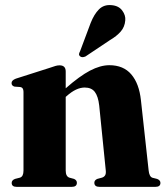

<svg xmlns="http://www.w3.org/2000/svg" viewBox="-20 -728 646 748"><path d="M236 -449.5V-384Q290 -431.5 330.5 -452.8Q371 -474 406 -474Q461 -474 491.5 -438.2Q522 -402.5 529 -338L559 -64.5Q561.5 -39.5 574 -35.5L592 -31Q605 -26 605 -15.5Q605 0 585.5 0H368Q347.5 0 347.5 -16Q347.5 -26 359 -31L377.5 -36Q385.5 -38.5 389.5 -45Q393.5 -51.5 392 -64.5L366.5 -317Q362.5 -352.5 349.5 -369.8Q336.5 -387 310 -387Q277 -387 240 -354L236 -350.5V-63.5Q236 -41 250 -36L268.5 -31Q279.5 -26 279.5 -16Q279.5 0 259.5 0H45Q25.5 0 25.5 -15.5Q25.5 -26 38.5 -31L58 -36Q71.5 -40.5 71.5 -63.5V-370.5Q71.5 -387 59 -389L37 -390.5Q25 -393.5 25 -404.5Q25 -415 41.5 -421.5L173 -463.5Q187.5 -468.5 195.8 -471Q204 -473.5 212 -473.5Q236 -473.5 236 -449.5ZM333 -638Q346.5 -672.5 365.5 -691.5Q384.5 -710.5 413.5 -708Q442 -706 456 -687.2Q470 -668.5 468 -648.5Q466 -623 450.2 -605Q434.5 -587 408 -571.5L313 -508Q299 -502 291.5 -509Q287 -513.5 288 -518.2Q289 -523 292 -528.5Z"/></svg>

Font: Fraunces 72pt
Style: Bold
Weight: 700
Version: Version 1.000;[b76b70a41]